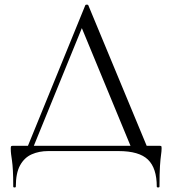

<svg xmlns="http://www.w3.org/2000/svg" viewBox="-20 -657 750 835"><path d="M92.2 0 350.8 -633.8Q351.8 -636.8 357.5 -636.9Q363.2 -637 364.2 -633.8L627.4 0H557L328.8 -552L356.8 -585.8L117.8 0ZM37.6 154.4Q37.6 111.4 36.1 84.8Q34.6 58.2 32.2 41.9Q29.7 25.6 28.3 13.9Q26.8 2.2 26.8 -11.8Q26.8 -19.8 28.7 -21.4Q30.6 -23 37.7 -23H671.7Q679.8 -23 681.3 -21.5Q682.8 -19.9 682.8 -11.8Q682.8 0.4 680.3 17.1Q677.8 33.8 675.7 65.4Q673.6 97 673.6 154.4Q673.6 158.4 667.7 158.4Q661.8 158.4 661.8 154.4Q661.8 74.2 623.4 37.1Q585 0 495.6 0H189.6Q150 0 118 14.1Q86 28.2 67.4 61.9Q48.8 95.6 48.8 154.4Q48.8 158.4 43.2 158.4Q37.6 158.4 37.6 154.4Z"/></svg>

Font: Cormorant Infant Light
Style: Regular
Weight: 300
Designer: Christian Thalmann (Catharsis Fonts)
Foundry: Catharsis Fonts
Version: Version 4.001